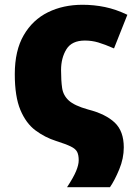

<svg xmlns="http://www.w3.org/2000/svg" viewBox="-20 -583 579 805"><path d="M261 202Q288 161 299 134.5Q310 108 310 89Q310 67 303.5 54Q297 41 276.5 31Q256 21 215 8Q168 -7 128.5 -36.5Q89 -66 65.5 -122Q42 -178 42 -272Q42 -371 79.5 -435.5Q117 -500 181 -531.5Q245 -563 326 -563Q374 -563 420 -553.5Q466 -544 514 -521L458 -380Q419 -397 392 -405Q365 -413 336 -413Q281 -413 258.5 -376.5Q236 -340 236 -289Q236 -245 240.5 -214Q245 -183 268.5 -161.5Q292 -140 349 -124Q423 -105 461 -69Q499 -33 499 35Q499 81 480 127Q461 173 441 202Z"/></svg>

Font: Noto Sans Black
Style: Regular
Weight: 900
Designer: Monotype Design Team
Foundry: Monotype Imaging Inc.
Version: Version 2.007